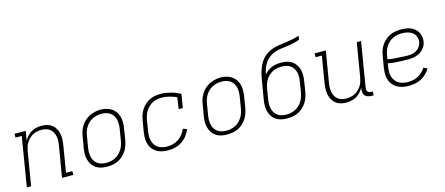

<svg xmlns="http://www.w3.org/2000/svg" viewBox="-49 -1290 4298 1854"><g transform="rotate(-15 2100.0 -363.5)"><path d="M46 0 127 -492H65V-530H177L161 -435Q174 -459 193 -479.5Q212 -500 235 -513.5Q258 -527 284 -532.5Q310 -538 335 -538Q364 -538 391 -531Q418 -524 439.5 -507.5Q461 -491 474 -467.5Q487 -444 493 -417Q499 -390 498 -361.5Q497 -333 492 -304L448 -38H511V0H398L450 -311Q454 -334 455 -357Q456 -380 451.5 -401.5Q447 -423 436.5 -442.5Q426 -462 409.5 -475Q393 -488 371 -494Q349 -500 326 -500Q304 -500 282 -495.5Q260 -491 239.5 -480.5Q219 -470 202 -453.5Q185 -437 173 -417.5Q161 -398 154.5 -376.5Q148 -355 144 -333L89 0Z M848 8Q819 8 790.5 2Q762 -4 738.5 -19.5Q715 -35 699.5 -58.5Q684 -82 676.5 -109Q669 -136 669.5 -166Q670 -196 675 -226L694 -336Q698 -363 707 -389.5Q716 -416 732 -440.5Q748 -465 770 -484.5Q792 -504 818 -516Q844 -528 871.5 -534.5Q899 -541 927 -541Q956 -541 984.5 -533.5Q1013 -526 1036.5 -510.5Q1060 -495 1075.5 -472Q1091 -449 1098.5 -421.5Q1106 -394 1105.5 -364Q1105 -334 1100 -304L1082 -194Q1077 -167 1068 -140.5Q1059 -114 1043 -89.5Q1027 -65 1005 -45.5Q983 -26 957 -13.5Q931 -1 903 3.5Q875 8 848 8ZM849 -30Q872 -30 895 -34.5Q918 -39 939 -49.5Q960 -60 978 -77Q996 -94 1008.5 -114Q1021 -134 1028.5 -156Q1036 -178 1040 -201L1058 -311Q1062 -334 1062.5 -358Q1063 -382 1058 -404Q1053 -426 1041 -445Q1029 -464 1011 -476.5Q993 -489 970 -494.5Q947 -500 923 -500Q901 -500 878.5 -495Q856 -490 835 -479.5Q814 -469 796 -452.5Q778 -436 765.5 -415.5Q753 -395 746 -373.5Q739 -352 735 -329L717 -219Q713 -196 712.5 -172.5Q712 -149 717 -127Q722 -105 733.5 -86Q745 -67 763 -54Q781 -41 803.5 -35.5Q826 -30 849 -30Z M1461 8Q1438 8 1415.5 5Q1393 2 1372.5 -5.5Q1352 -13 1334.5 -25.5Q1317 -38 1304 -55Q1291 -72 1283 -92.5Q1275 -113 1272 -135Q1269 -157 1270.5 -180Q1272 -203 1275 -226L1294 -336Q1298 -363 1307 -389Q1316 -415 1331.5 -439.5Q1347 -464 1369 -483.5Q1391 -503 1416.5 -515.5Q1442 -528 1469 -533Q1496 -538 1524 -538Q1551 -538 1577 -534Q1603 -530 1627.5 -523.5Q1652 -517 1675.5 -507.5Q1699 -498 1722 -486L1699 -350H1657L1675 -465Q1640 -480 1602.5 -490Q1565 -500 1525 -500Q1502 -500 1479.5 -495.5Q1457 -491 1436 -480Q1415 -469 1397 -452.5Q1379 -436 1366.5 -416Q1354 -396 1346.5 -374Q1339 -352 1335 -329L1317 -219Q1313 -195 1313 -170.5Q1313 -146 1319 -124Q1325 -102 1338 -83Q1351 -64 1370.5 -52Q1390 -40 1413.5 -35Q1437 -30 1461 -30Q1489 -30 1518 -37.5Q1547 -45 1572.5 -62.5Q1598 -80 1617 -104.5Q1636 -129 1647 -157L1687 -143Q1673 -109 1650 -79.5Q1627 -50 1596 -29.5Q1565 -9 1530 -0.5Q1495 8 1461 8Z M2048 8Q2019 8 1990.5 2Q1962 -4 1938.5 -19.5Q1915 -35 1899.5 -58.5Q1884 -82 1876.5 -109Q1869 -136 1869.5 -166Q1870 -196 1875 -226L1894 -336Q1898 -363 1907 -389.5Q1916 -416 1932 -440.5Q1948 -465 1970 -484.5Q1992 -504 2018 -516Q2044 -528 2071.5 -534.5Q2099 -541 2127 -541Q2156 -541 2184.5 -533.5Q2213 -526 2236.5 -510.5Q2260 -495 2275.5 -472Q2291 -449 2298.5 -421.5Q2306 -394 2305.5 -364Q2305 -334 2300 -304L2282 -194Q2277 -167 2268 -140.5Q2259 -114 2243 -89.5Q2227 -65 2205 -45.5Q2183 -26 2157 -13.5Q2131 -1 2103 3.5Q2075 8 2048 8ZM2049 -30Q2072 -30 2095 -34.5Q2118 -39 2139 -49.5Q2160 -60 2178 -77Q2196 -94 2208.5 -114Q2221 -134 2228.5 -156Q2236 -178 2240 -201L2258 -311Q2262 -334 2262.5 -358Q2263 -382 2258 -404Q2253 -426 2241 -445Q2229 -464 2211 -476.5Q2193 -489 2170 -494.5Q2147 -500 2123 -500Q2101 -500 2078.5 -495Q2056 -490 2035 -479.5Q2014 -469 1996 -452.5Q1978 -436 1965.5 -415.5Q1953 -395 1946 -373.5Q1939 -352 1935 -329L1917 -219Q1913 -196 1912.5 -172.5Q1912 -149 1917 -127Q1922 -105 1933.5 -86Q1945 -67 1963 -54Q1981 -41 2003.5 -35.5Q2026 -30 2049 -30Z M2648 8Q2619 8 2590.5 2Q2562 -4 2538.5 -19.5Q2515 -35 2499.5 -58.5Q2484 -82 2476.5 -109Q2469 -136 2469.5 -166Q2470 -196 2475 -226L2492 -326Q2494 -337 2495.5 -348Q2497 -359 2499 -370Q2504 -402 2510 -433.5Q2516 -465 2525.5 -497Q2535 -529 2550 -559.5Q2565 -590 2588 -615.5Q2611 -641 2641 -658.5Q2671 -676 2703 -685Q2735 -694 2767 -698Q2799 -702 2832 -706.5Q2865 -711 2897 -718Q2929 -725 2960 -735L2954 -697Q2924 -686 2893.5 -679Q2863 -672 2831.5 -667.5Q2800 -663 2769 -659.5Q2738 -656 2707.5 -646.5Q2677 -637 2650 -617.5Q2623 -598 2604 -571.5Q2585 -545 2574 -514.5Q2563 -484 2557 -454Q2572 -473 2592 -488Q2612 -503 2634.5 -512Q2657 -521 2680 -524.5Q2703 -528 2726 -528Q2756 -528 2784.5 -522Q2813 -516 2836 -500.5Q2859 -485 2874.5 -461.5Q2890 -438 2897 -411Q2904 -384 2903.5 -354Q2903 -324 2898 -295L2882 -194Q2877 -167 2868 -140.5Q2859 -114 2843 -89.5Q2827 -65 2805 -45.5Q2783 -26 2757 -13.5Q2731 -1 2703 3.5Q2675 8 2648 8ZM2649 -30Q2672 -30 2695 -34.5Q2718 -39 2739 -49.5Q2760 -60 2778 -77Q2796 -94 2808.5 -114Q2821 -134 2828.5 -156Q2836 -178 2840 -201L2856 -301Q2860 -324 2861 -348Q2862 -372 2857 -394Q2852 -416 2840 -435Q2828 -454 2810.5 -466.5Q2793 -479 2770.5 -484.5Q2748 -490 2724 -490Q2701 -490 2678.5 -486Q2656 -482 2635 -471.5Q2614 -461 2596 -444.5Q2578 -428 2565 -408Q2552 -388 2545 -366Q2538 -344 2534 -321L2517 -219Q2513 -196 2512.5 -172.5Q2512 -149 2517 -127Q2522 -105 2533.5 -86Q2545 -67 2563 -54Q2581 -41 2603.5 -35.5Q2626 -30 2649 -30Z M3240 8Q3212 8 3184.5 1Q3157 -6 3136 -22.5Q3115 -39 3101.5 -62.5Q3088 -86 3082.5 -113Q3077 -140 3078 -168.5Q3079 -197 3083 -226L3127 -492H3065V-530H3177L3125 -219Q3121 -196 3120.5 -173Q3120 -150 3124 -128.5Q3128 -107 3138.5 -87.5Q3149 -68 3166 -55Q3183 -42 3204.5 -36Q3226 -30 3249 -30Q3271 -30 3293 -34.5Q3315 -39 3335.5 -49.5Q3356 -60 3373 -76.5Q3390 -93 3402 -112.5Q3414 -132 3420.5 -153.5Q3427 -175 3431 -197L3486 -530H3529L3455 -81Q3453 -71 3454.5 -61Q3456 -51 3462 -44Q3468 -37 3477.5 -33.5Q3487 -30 3497 -30H3512V8H3491Q3473 8 3455.5 3Q3438 -2 3426.5 -14.5Q3415 -27 3412 -45Q3409 -63 3412 -81L3414 -95Q3401 -71 3382.5 -50.5Q3364 -30 3340.5 -16.5Q3317 -3 3291 2.5Q3265 8 3240 8Z M3867 8Q3844 8 3821 5Q3798 2 3777 -5.5Q3756 -13 3738 -25Q3720 -37 3706.5 -54Q3693 -71 3684.5 -91Q3676 -111 3672.5 -133.5Q3669 -156 3670.5 -179.5Q3672 -203 3675 -226L3694 -336Q3698 -363 3707 -390Q3716 -417 3732.5 -441.5Q3749 -466 3771.5 -485.5Q3794 -505 3820.5 -517Q3847 -529 3875 -533.5Q3903 -538 3930 -538Q3955 -538 3979.5 -534.5Q4004 -531 4026 -522Q4048 -513 4066 -498Q4084 -483 4095.5 -462Q4107 -441 4111 -416.5Q4115 -392 4111 -368Q4108 -347 4098 -328Q4088 -309 4073 -293Q4058 -277 4039 -266.5Q4020 -256 4000 -250Q3980 -244 3959.5 -242Q3939 -240 3919 -240Q3894 -240 3869 -241.5Q3844 -243 3819.5 -243.5Q3795 -244 3771 -247Q3747 -250 3723 -255L3717 -219Q3713 -195 3713 -170Q3713 -145 3720 -122.5Q3727 -100 3741 -81.5Q3755 -63 3775 -51.5Q3795 -40 3818.5 -35Q3842 -30 3867 -30Q3892 -30 3917.5 -35Q3943 -40 3966.5 -52.5Q3990 -65 4009.5 -83.5Q4029 -102 4043 -125L4081 -108Q4064 -80 4040.5 -57Q4017 -34 3988 -19Q3959 -4 3928 2Q3897 8 3867 8ZM3926 -277Q3949 -277 3972 -281Q3995 -285 4016 -297.5Q4037 -310 4051 -330.5Q4065 -351 4069 -374Q4072 -392 4068.5 -410.5Q4065 -429 4056 -444.5Q4047 -460 4033 -470.5Q4019 -481 4002.5 -487.5Q3986 -494 3967 -497Q3948 -500 3930 -500Q3907 -500 3884 -496Q3861 -492 3839 -481.5Q3817 -471 3798.5 -454.5Q3780 -438 3767 -417.5Q3754 -397 3746.5 -374.5Q3739 -352 3735 -329L3730 -294Q3753 -288 3777.5 -285.5Q3802 -283 3827 -282Q3852 -281 3876.5 -279Q3901 -277 3926 -277Z"/></g></svg>

Font: Iosevka Slab XLtEx
Style: Italic
Weight: 200
Width: 7
Italic angle: -9°
Monospace: yes
Designer: Belleve Invis
Foundry: Belleve Invis
Version: Version 11.1.0; ttfautohint (v1.8.3)